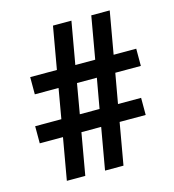

<svg xmlns="http://www.w3.org/2000/svg" viewBox="-106 -800 805 889"><g transform="rotate(-15 296.0 -355.5)"><path d="M105 0 140.1 -200.2H28.8V-282.2H154.3L179.2 -425.3H65.4V-507.8H193.4L229 -710.9H317.4L281.7 -507.8H377L412.6 -710.9H501L465.3 -507.8H573.7V-425.3H451.2L425.8 -282.2H536.6V-200.2H411.6L376.5 0H288.1L323.2 -200.2H228.5L193.4 0ZM242.7 -282.2H337.4L362.8 -425.3H267.6Z"/></g></svg>

Font: Vazirmatn RD
Style: Bold
Weight: 700
Designer: Saber Rastikerdar
Foundry: Saber Rastikerdar
Version: Version 32.102